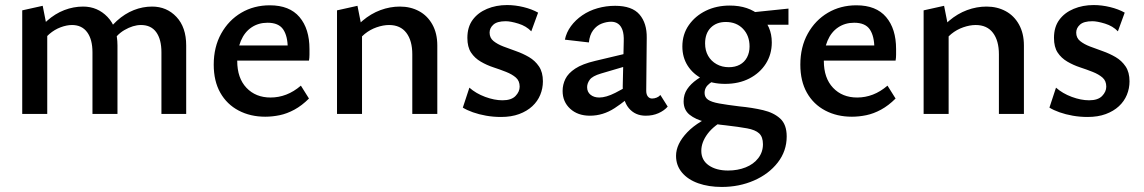

<svg xmlns="http://www.w3.org/2000/svg" viewBox="-20 -451 4528 760"><path d="M619 0V-244Q619 -295 598.5 -323.5Q578 -352 538 -352Q507 -352 472.5 -332Q438 -312 418 -272L386 -297Q411 -340 442.5 -368.5Q474 -397 509.5 -411Q545 -425 582 -425Q640 -425 678.5 -384Q717 -343 717 -271V0ZM346 0V-244Q346 -295 325 -323.5Q304 -352 265 -352Q244 -352 220 -343Q196 -334 175.5 -316.5Q155 -299 141 -272L109 -297Q134 -340 166 -368.5Q198 -397 234.5 -411Q271 -425 309 -425Q366 -425 405.5 -384Q445 -343 445 -271V0ZM68 0V-410L149 -428L167 -337V0Z M1030 11Q971 11 924.5 -13.5Q878 -38 852 -84Q826 -130 826 -195Q826 -265 855.5 -318Q885 -371 935 -400.5Q985 -430 1048 -430Q1126 -430 1165.5 -383.5Q1205 -337 1205 -257Q1205 -247 1205 -234.5Q1205 -222 1203 -211H1119V-259Q1119 -308 1101 -334.5Q1083 -361 1039 -361Q1003 -361 975.5 -342.5Q948 -324 933.5 -289.5Q919 -255 919 -210Q919 -142 955.5 -103.5Q992 -65 1051 -65Q1083 -65 1113 -76.5Q1143 -88 1171 -112L1203 -61Q1175 -33 1145.5 -17Q1116 -1 1087 5Q1058 11 1030 11ZM876 -211 887 -271H1191V-211Z M1612 0V-236Q1612 -290 1588.5 -321Q1565 -352 1520 -352Q1497 -352 1471 -343Q1445 -334 1423.5 -316.5Q1402 -299 1387 -272L1355 -297Q1381 -340 1414.5 -368.5Q1448 -397 1486 -411Q1524 -425 1563 -425Q1605 -425 1638.5 -407Q1672 -389 1691.5 -354Q1711 -319 1711 -271V0ZM1314 0V-410L1395 -428L1413 -337V0Z M1963 12Q1933 12 1904.5 7Q1876 2 1852 -6.5Q1828 -15 1812 -25L1838 -104Q1864 -81 1900.5 -67.5Q1937 -54 1969 -54Q2004 -54 2020.5 -71Q2037 -88 2037 -108Q2037 -131 2022 -144Q2007 -157 1983 -166.5Q1959 -176 1933 -184.5Q1907 -193 1883 -207Q1859 -221 1844.5 -243Q1830 -265 1830 -301Q1830 -344 1851 -372.5Q1872 -401 1908 -416Q1944 -431 1987 -431Q2019 -431 2052 -423Q2085 -415 2110 -401L2083 -327Q2063 -348 2032 -357.5Q2001 -367 1982 -367Q1948 -367 1933 -353.5Q1918 -340 1918 -322Q1918 -301 1933.5 -288.5Q1949 -276 1972.5 -267Q1996 -258 2023 -248.5Q2050 -239 2074 -225Q2098 -211 2113.5 -188Q2129 -165 2129 -129Q2129 -101 2118.5 -75.5Q2108 -50 2087 -30.5Q2066 -11 2035 0.5Q2004 12 1963 12Z M2536 7Q2494 7 2469 -23Q2444 -53 2445 -110L2449 -287Q2450 -315 2444 -332Q2438 -349 2426.5 -357Q2415 -365 2399 -365Q2381 -365 2361.5 -357.5Q2342 -350 2328 -331.5Q2314 -313 2311 -283L2216 -294Q2222 -323 2240 -347.5Q2258 -372 2285 -390.5Q2312 -409 2345.5 -418.5Q2379 -428 2415 -428Q2482 -428 2511.5 -393.5Q2541 -359 2540 -301L2538 -92Q2538 -77 2544.5 -69Q2551 -61 2561 -61Q2570 -61 2579 -64.5Q2588 -68 2594 -75L2623 -29Q2609 -13 2586.5 -3Q2564 7 2536 7ZM2315 7Q2267 7 2237 -20.5Q2207 -48 2207 -91Q2207 -116 2218 -138.5Q2229 -161 2257 -179.5Q2285 -198 2336 -210L2500 -249L2505 -203L2359 -160Q2325 -150 2314.5 -135.5Q2304 -121 2304 -106Q2304 -87 2317.5 -76Q2331 -65 2352 -65Q2379 -65 2415.5 -83.5Q2452 -102 2497 -129L2503 -95Q2459 -53 2413 -23Q2367 7 2315 7Z M2837 289Q2785 289 2744 274.5Q2703 260 2679.5 232Q2656 204 2656 166Q2656 119 2700.5 72.5Q2745 26 2834 -8L2858 18Q2806 45 2781 78.5Q2756 112 2756 146Q2756 183 2785.5 203.5Q2815 224 2862 224Q2900 224 2931.5 211.5Q2963 199 2981.5 175Q3000 151 3000 120Q3000 91 2985 77Q2970 63 2937 57Q2904 51 2852 45Q2810 41 2771.5 31.5Q2733 22 2709.5 3Q2686 -16 2686 -50Q2686 -77 2700 -98Q2714 -119 2739 -136.5Q2764 -154 2798 -170L2825 -142Q2806 -134 2787.5 -119.5Q2769 -105 2769 -83Q2769 -66 2782.5 -56.5Q2796 -47 2826.5 -41.5Q2857 -36 2906 -30Q2958 -25 3000.5 -15Q3043 -5 3068.5 18.5Q3094 42 3094 89Q3094 147 3058.5 192.5Q3023 238 2964.5 263.5Q2906 289 2837 289ZM2850 -119Q2799 -119 2761 -138.5Q2723 -158 2702 -191Q2681 -224 2681 -267Q2681 -315 2706.5 -351.5Q2732 -388 2774 -408.5Q2816 -429 2869 -429Q2943 -429 2989 -388.5Q3035 -348 3035 -283Q3035 -236 3011.5 -199Q2988 -162 2946.5 -140.5Q2905 -119 2850 -119ZM2865 -185Q2890 -185 2908.5 -195Q2927 -205 2937 -224Q2947 -243 2947 -267Q2947 -310 2921 -337Q2895 -364 2853 -364Q2816 -364 2793.5 -341.5Q2771 -319 2771 -279Q2771 -251 2783 -230Q2795 -209 2816.5 -197Q2838 -185 2865 -185ZM2938 -353 2927 -399 3101 -417V-353Z M3352 11Q3293 11 3246.5 -13.5Q3200 -38 3174 -84Q3148 -130 3148 -195Q3148 -265 3177.5 -318Q3207 -371 3257 -400.5Q3307 -430 3370 -430Q3448 -430 3487.5 -383.5Q3527 -337 3527 -257Q3527 -247 3527 -234.5Q3527 -222 3525 -211H3441V-259Q3441 -308 3423 -334.5Q3405 -361 3361 -361Q3325 -361 3297.5 -342.5Q3270 -324 3255.5 -289.5Q3241 -255 3241 -210Q3241 -142 3277.5 -103.5Q3314 -65 3373 -65Q3405 -65 3435 -76.5Q3465 -88 3493 -112L3525 -61Q3497 -33 3467.5 -17Q3438 -1 3409 5Q3380 11 3352 11ZM3198 -211 3209 -271H3513V-211Z M3934 0V-236Q3934 -290 3910.5 -321Q3887 -352 3842 -352Q3819 -352 3793 -343Q3767 -334 3745.5 -316.5Q3724 -299 3709 -272L3677 -297Q3703 -340 3736.5 -368.5Q3770 -397 3808 -411Q3846 -425 3885 -425Q3927 -425 3960.5 -407Q3994 -389 4013.5 -354Q4033 -319 4033 -271V0ZM3636 0V-410L3717 -428L3735 -337V0Z M4285 12Q4255 12 4226.5 7Q4198 2 4174 -6.5Q4150 -15 4134 -25L4160 -104Q4186 -81 4222.5 -67.5Q4259 -54 4291 -54Q4326 -54 4342.5 -71Q4359 -88 4359 -108Q4359 -131 4344 -144Q4329 -157 4305 -166.5Q4281 -176 4255 -184.5Q4229 -193 4205 -207Q4181 -221 4166.5 -243Q4152 -265 4152 -301Q4152 -344 4173 -372.5Q4194 -401 4230 -416Q4266 -431 4309 -431Q4341 -431 4374 -423Q4407 -415 4432 -401L4405 -327Q4385 -348 4354 -357.5Q4323 -367 4304 -367Q4270 -367 4255 -353.5Q4240 -340 4240 -322Q4240 -301 4255.5 -288.5Q4271 -276 4294.5 -267Q4318 -258 4345 -248.5Q4372 -239 4396 -225Q4420 -211 4435.5 -188Q4451 -165 4451 -129Q4451 -101 4440.5 -75.5Q4430 -50 4409 -30.5Q4388 -11 4357 0.5Q4326 12 4285 12Z"/></svg>

Font: Ysabeau SemiBold
Style: Regular
Weight: 600
Designer: Christian Thalmann (Catharsis Fonts)
Version: Version 2.000;gftools[0.9.27.dev2+g8671c4b]